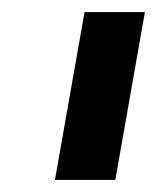

<svg xmlns="http://www.w3.org/2000/svg" viewBox="-20 -783 260 318"><path d="M171 -485H71L120 -763H220Z"/></svg>

Font: Open Sauce Sans
Style: Bold Italic
Weight: 700
Italic angle: -10°
Designer: Alfredo Marco Pradil
Foundry: Creative Sauce Fz LLC
Version: Version 1.477